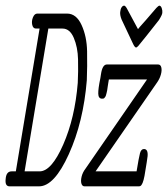

<svg xmlns="http://www.w3.org/2000/svg" viewBox="-31 -659 595 679"><path d="M-11 -26Q-9 -53 10 -53H25L109 -558H96Q86 -558 83 -571Q80 -584 85.5 -597.5Q91 -611 101 -611H206Q239 -611 257.5 -570.5Q276 -530 277 -477.5Q278 -425 276 -375Q264 -228 212.5 -114Q161 0 107 0H3Q-14 0 -11 -26ZM56 -53H109Q151 -53 192.5 -147.5Q234 -242 244 -366Q246 -406 245 -449Q244 -492 230 -525Q216 -558 190 -558H140ZM271 -62 489 -378H354Q353 -371 351.5 -363Q350 -355 349.5 -350Q349 -345 348 -339.5Q347 -334 346 -330.5Q345 -327 344 -323Q343 -319 341.5 -317Q340 -315 338.5 -313Q337 -311 335 -310.5Q333 -310 330 -310Q317 -310 316.5 -327.5Q316 -345 324 -383Q325 -392 326 -396Q331 -431 347 -431H528Q537 -431 539.5 -420.5Q542 -410 538 -395.5Q534 -381 525 -368L307 -53H452Q460 -102 464 -117Q468 -132 478 -132Q493 -132 491 -107Q490 -96 480 -37Q474 -5 465 -1Q463 0 459 0H268Q260 0 257 -9.5Q254 -19 257.5 -34Q261 -49 271 -62ZM408 -639Q412 -639 417.5 -629.5Q423 -620 457 -556Q459 -559 464 -564.5Q469 -570 484.5 -587.5Q500 -605 522 -631Q530 -639 532 -639Q538 -639 541 -630Q544 -621 543 -614Q543 -607 531 -588Q511 -563 486 -531Q463 -502 458 -496.5Q453 -491 450 -491Q446 -491 440 -503Q434 -515 399 -590Q393 -605 394 -616Q395 -627 399 -633Q403 -639 408 -639Z"/></svg>

Font: CMU Typewriter Text
Style: LightOblique
Weight: 200
Italic angle: -9.46001°
Version: Version 0.7.0